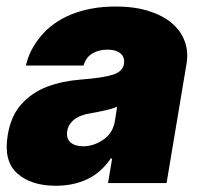

<svg xmlns="http://www.w3.org/2000/svg" viewBox="-20 -573 631 601"><path d="M4.3 -150.6Q14.2 -210.6 46.9 -246.8Q80.3 -283.7 127.8 -301.7Q175.4 -319.6 233 -323.9Q268.5 -326.7 292.8 -330.4Q317.1 -334.2 333.1 -339.1Q363.6 -348.7 367.9 -372.2V-373.6Q371.1 -394.9 356.7 -406.2Q342.3 -417.6 316.8 -417.6Q289.1 -417.6 269 -405.5Q248.9 -393.5 241.5 -367.9H61.1Q72.1 -417.3 108 -459.9Q125.7 -481.2 149.1 -498.2Q172.6 -515.3 201.9 -527.3Q231.2 -539.4 266.3 -546Q301.5 -552.6 342.3 -552.6Q400.6 -552.6 444.8 -538.7Q489 -524.9 517.6 -500.7Q546.2 -476.6 558.2 -443.9Q570.3 -411.2 563.9 -373.6L501.4 0H318.2L331 -76.7H326.7Q294.7 -30.9 251.4 -11.2Q208.1 8.5 154.8 8.5Q77.1 8.5 33.7 -30.5Q-9.6 -69.6 4.3 -150.6ZM240.1 -115.1Q273.1 -115.1 303.3 -135.7Q333.1 -155.9 339.5 -193.2L346.6 -238.6Q330.6 -232.2 309.8 -227.6Q289.1 -223 265.6 -218.8Q230.1 -213.4 211.6 -198.3Q193.2 -183.2 190.3 -161.9Q187.1 -139.6 200.8 -127.3Q214.5 -115.1 240.1 -115.1Z"/></svg>

Font: Inter P Black
Style: Italic
Weight: 900
Italic angle: -9.40001°
Designer: Rasmus Andersson
Foundry: rsms
Version: Version 3.018;git-588b23468